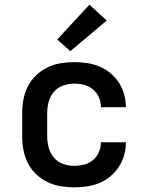

<svg xmlns="http://www.w3.org/2000/svg" viewBox="-20 -794 640 822"><path d="M298 8Q268 8 238.5 3Q209 -2 182.5 -15Q156 -28 134.5 -48.5Q113 -69 99.5 -95.5Q86 -122 80.5 -151Q75 -180 75 -210V-310Q75 -340 80.5 -369Q86 -398 99.5 -424.5Q113 -451 134.5 -471.5Q156 -492 182.5 -505Q209 -518 238.5 -523Q268 -528 298 -528Q325 -528 352.5 -524Q380 -520 405.5 -509.5Q431 -499 452.5 -481Q474 -463 489 -440Q504 -417 511.5 -390Q519 -363 519 -335Q519 -335 519 -335Q519 -335 519 -335H412Q412 -335 412 -335Q412 -335 412 -335Q412 -357 403.5 -377Q395 -397 378.5 -411Q362 -425 340.5 -430.5Q319 -436 298 -436Q273 -436 249.5 -427.5Q226 -419 210.5 -400.5Q195 -382 188.5 -358Q182 -334 182 -310V-210Q182 -186 188.5 -162Q195 -138 210.5 -119.5Q226 -101 249.5 -92.5Q273 -84 298 -84Q319 -84 340.5 -89.5Q362 -95 378.5 -109Q395 -123 403.5 -143Q412 -163 412 -185Q412 -185 412 -185Q412 -185 412 -185H519Q519 -185 519 -185Q519 -185 519 -185Q519 -157 511.5 -130Q504 -103 489 -80Q474 -57 452.5 -39Q431 -21 405.5 -10.5Q380 0 352.5 4Q325 8 298 8ZM281 -575 225 -625 363 -774 437 -706Z"/></svg>

Font: Iosevka Custom SmBdEx
Style: Regular
Weight: 600
Width: 7
Monospace: yes
Designer: Belleve Invis
Foundry: Belleve Invis
Version: Version 11.2.4; ttfautohint (v1.8.4)